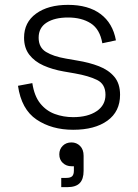

<svg xmlns="http://www.w3.org/2000/svg" viewBox="-20 -520 568 790"><path d="M54 -167 113 -178Q121 -125 145.5 -94.5Q170 -64 205.5 -51Q241 -38 281 -38Q341 -38 377.5 -62.5Q414 -87 414 -130Q414 -174 379.5 -191Q345 -208 288 -218L242 -226Q196 -234 159 -250.5Q122 -267 100.5 -295Q79 -323 79 -365Q79 -428 128.5 -464Q178 -500 260 -500Q343 -500 393.5 -462.5Q444 -425 457 -354L401 -342Q391 -400 353.5 -424Q316 -448 260 -448Q205 -448 172 -427Q139 -406 139 -365Q139 -325 169 -306.5Q199 -288 251 -279L297 -271Q347 -263 387 -247.5Q427 -232 450.5 -204Q474 -176 474 -130Q474 -61 422 -23.5Q370 14 281 14Q193 14 130.5 -28Q68 -70 54 -167ZM232 250V212H253Q270 212 277 205Q284 198 284 182V164H274Q253 164 238.5 150.5Q224 137 224 115Q224 94 238 80Q252 66 274 66Q295 66 309.5 80.5Q324 95 324 121V183Q324 217 308 233.5Q292 250 257 250Z"/></svg>

Font: Space 7353
Style: Regular
Weight: 400
Designer: Christine Claussen + Ruben Lyon  (Space 7353)
Version: Version 1.000;FEAKit 1.0